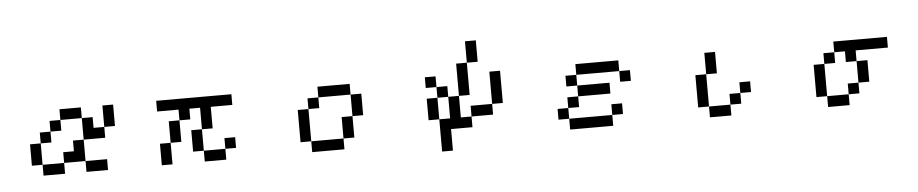

<svg xmlns="http://www.w3.org/2000/svg" viewBox="-45 -1017 7089 1483"><g transform="rotate(-5 3500.0 -275.5)"><path d="M167 -26.4V-192.4H250V-276.4H333V-359.4H417V-442.4H583V-359.4H667V-276.4H750V-442.4H833V-276.4H750V-192.4H583V-359.4H417V-276.4H333V-192.4H250V-26.4H417V-109.4H500V-192.4H583V-26.4H417V57.6H250V-26.4ZM583 -26.4H750V57.6H583Z M1417 -26.4V-192.4H1500V-26.4H1667V-109.4H1750V-26.4H1667V57.6H1500V-26.4ZM1167 -359.4V-442.4H1750V-359.4H1583V-192.4H1500V-359.4H1417V-276.4H1333V-109.4H1250V-276.4H1333V-359.4ZM1167 57.6V-109.4H1250V57.6Z M2250 -26.4V-276.4H2333V-359.4H2417V-442.4H2667V-359.4H2750V-192.4H2667V-359.4H2417V-276.4H2333V-26.4H2583V-192.4H2667V-26.4H2583V57.6H2333V-26.4Z M3250 -359.4V-442.4H3333V-359.4ZM3250 -109.4V-276.4H3333V-359.4H3417V-276.4H3333V-109.4H3417V-276.4H3500V-109.4H3583V-26.4H3417V140.6H3333V-109.4ZM3750 -192.4V-109.4H3583V-192.4ZM3750 -192.4V-442.4H3833V-192.4ZM3583 -526.4V-276.4H3500V-526.4ZM3583 -526.4V-692.4H3667V-526.4Z M4333 -276.4V-359.4H4417V-276.4ZM4250 -26.4V-109.4H4333V-26.4ZM4417 -276.4H4667V-192.4H4417ZM4750 -359.4H4417V-442.4H4750ZM4750 -359.4H4833V-276.4H4750ZM4667 -26.4V57.6H4333V-26.4ZM4667 -26.4V-109.4H4750V-26.4ZM4417 -192.4V-109.4H4333V-192.4Z M5333 -26.4V-276.4H5417V-442.4H5500V-276.4H5417V-26.4H5583V-109.4H5667V-192.4H5750V-109.4H5667V-26.4H5583V57.6H5417V-26.4Z M6250 -26.4V-276.4H6333V-359.4H6417V-442.4H6833V-359.4H6583V-276.4H6667V-109.4H6583V-276.4H6500V-359.4H6417V-276.4H6333V-26.4H6500V-109.4H6583V-26.4H6500V57.6H6333V-26.4Z"/></g></svg>

Font: KH Dot Kodenmachou 12
Style: Regular
Weight: 400
Designer: Original version for X68000 by Keitarou Hiraki (http://hp.vector.co.jp/authors/VA000874/) / TrueType conversion by Homem
Version: Version 1.00.20150527